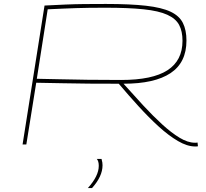

<svg xmlns="http://www.w3.org/2000/svg" viewBox="-20 -730 1043 970"><path d="M94 0 205 -702Q264 -705 310.5 -707Q357 -709 405 -709.5Q453 -710 515 -710Q638 -710 717.5 -701Q797 -692 841.5 -671Q886 -650 904 -614Q922 -578 922 -525Q922 -414 841.5 -360.5Q761 -307 604 -307Q654 -251 703.5 -197.5Q753 -144 799.5 -101.5Q846 -59 887.5 -34Q929 -9 964 -9Q966 -9 970.5 -9Q975 -9 978 -10L980 9Q976 10 972 10Q968 10 966 10Q926 10 879 -17.5Q832 -45 782 -90.5Q732 -136 680.5 -192.5Q629 -249 580 -307Q498 -307 429.5 -307.5Q361 -308 296.5 -309.5Q232 -311 163 -312L113 0ZM592 -326Q750 -326 826 -375Q902 -424 902 -524Q902 -572 885 -604Q868 -636 825 -655.5Q782 -675 706 -683Q630 -691 512 -691Q465 -691 430 -690.5Q395 -690 364 -689Q333 -688 299 -686.5Q265 -685 221 -683L166 -332Q224 -331 285.5 -329.5Q347 -328 421.5 -327Q496 -326 592 -326ZM469 73H493Q496 84 497 91Q498 98 498 105Q498 161 445 220H424Q479 159 479 108Q479 84 469 73Z"/></svg>

Font: Georama Extra Expanded Thin
Style: Italic
Weight: 100
Width: 8
Italic angle: -9°
Designer: Jean-Baptiste Levee
Foundry: Production Type
Version: Version 1.000